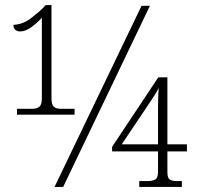

<svg xmlns="http://www.w3.org/2000/svg" viewBox="-20 -737 808 757"><path d="M47 -285V-308H108Q125 -308 135 -316Q145 -324 145 -349V-667Q126 -646 103 -629.5Q80 -613 59 -613Q49 -613 41 -619Q33 -625 33 -639Q70 -641 100 -663.5Q130 -686 152 -708L160 -717H183V-349Q183 -324 192.5 -316Q202 -308 219 -308H274V-285ZM195 0 538 -714H571L229 0ZM529 0V-23H560Q580 -23 591.5 -29Q603 -35 603 -58V-140H422V-158L604 -432H640V-168H717V-140H640V-58Q640 -35 649.5 -29Q659 -23 679 -23H697V0ZM460 -168H603V-307Q603 -322 603.5 -346.5Q604 -371 606 -391Q602 -382 593 -367.5Q584 -353 576 -341Z"/></svg>

Font: Noto Serif SemiCondensed ExtraLight
Style: Regular
Weight: 200
Width: 4
Designer: Monotype Design Team
Foundry: Monotype Imaging Inc.
Version: Version 2.014